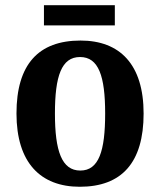

<svg xmlns="http://www.w3.org/2000/svg" viewBox="-20 -704 613 734"><path d="M148 -607H419V-684H148ZM285 10C445 10 529 -82 529 -270C529 -458 438 -549 288 -549C127 -549 43 -458 43 -270C43 -82 135 10 285 10ZM287 -52C216 -52 190 -127 190 -270C190 -413 215 -486 286 -486C357 -486 382 -413 382 -270C382 -127 358 -52 287 -52Z"/></svg>

Font: Noto Serif Tamil SemiCondensed
Style: Bold
Weight: 700
Width: 4
Designer: Indian Type Foundry, Tom Grace, and the Monotype Design Team
Foundry: Monotype Imaging Inc.
Version: Version 2.004